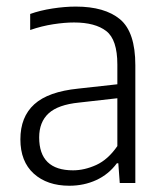

<svg xmlns="http://www.w3.org/2000/svg" viewBox="-20 -570 510 598"><path d="M196 8.5Q127 8.5 85.2 -29.2Q43.5 -67 43.5 -136Q43.5 -206 86.8 -245.2Q130 -284.5 223.5 -294L345.5 -307.5V-369Q345.5 -446.5 311 -473.2Q276.5 -500 210.5 -500Q181.5 -500 145.8 -494.5Q110 -489 74 -476.5V-526.5Q104.5 -537.5 143.2 -543.5Q182 -549.5 216 -549.5Q306.5 -549.5 354 -509.8Q401.5 -470 401.5 -367V0H353L348.5 -61.5H344Q318.5 -27 280 -9.2Q241.5 8.5 196 8.5ZM102 -142Q102 -39.5 207.5 -39.5Q243 -39.5 279.8 -56.2Q316.5 -73 345.5 -115V-264L226 -250.5Q161 -244 131.5 -217Q102 -190 102 -142Z"/></svg>

Font: Encode Sans Semi Condensed Light
Style: Regular
Weight: 300
Width: 4
Designer: Multiple Designers
Foundry: Impallari Type
Version: Version 3.000; ttfautohint (v1.8.3) -l 8 -r 50 -G 200 -x 14 